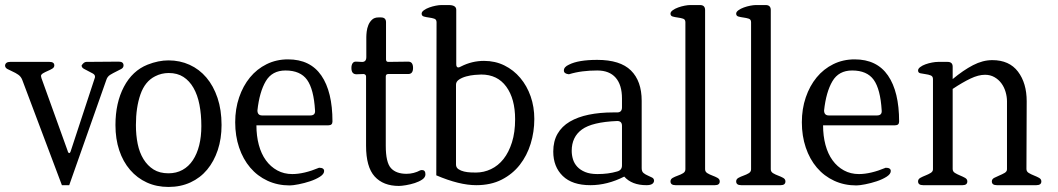

<svg xmlns="http://www.w3.org/2000/svg" viewBox="-20 -733 4187 760"><path d="M469 -474Q469 -465 460 -460Q451 -455 439.5 -449.5Q428 -444 416.5 -437Q405 -430 401 -417L254 0H225L68 -417Q63 -430 52 -437.5Q41 -445 29.5 -450Q18 -455 9 -460Q0 -465 0 -474Q2 -488 20 -488H176Q195 -488 195 -474Q195 -466 186.5 -461Q178 -456 168.5 -452Q159 -448 150.5 -443Q142 -438 142 -431Q142 -433 142.5 -431Q143 -429 144 -424L247 -138Q250 -127 254 -127Q258 -127 261 -138L355 -424Q356 -425 356 -430Q356 -437 347.5 -442Q339 -447 329.5 -451.5Q320 -456 311.5 -461Q303 -466 303 -474Q312 -488 322 -488L450 -489Q469 -489 469 -474Z M857 -238Q857 -184 842 -139Q827 -94 800 -61.5Q773 -29 734 -11Q695 7 647 7Q600 7 561.5 -10.5Q523 -28 495 -60.5Q467 -93 452 -138Q437 -183 437 -238Q437 -326 470.5 -389.5Q504 -453 564 -477Q607 -494 647 -494Q692 -494 730.5 -476.5Q769 -459 797 -426Q825 -393 841 -345.5Q857 -298 857 -238ZM777 -234Q777 -280 769.5 -318.5Q762 -357 746 -385Q730 -413 706 -428.5Q682 -444 648 -444Q619 -444 594 -431Q554 -411 536 -359.5Q518 -308 518 -238Q518 -198 525 -163.5Q532 -129 548 -103Q564 -77 588 -62Q612 -47 647 -47Q678 -47 702.5 -60.5Q727 -74 743.5 -99Q760 -124 768.5 -158Q777 -192 777 -234Z M1296 -252Q1296 -237 1280 -237H995Q995 -195 1004.5 -159.5Q1014 -124 1032.5 -98.5Q1051 -73 1077.5 -58.5Q1104 -44 1137 -44Q1183 -44 1243 -69Q1263 -69 1263 -56Q1263 -44 1246.5 -33.5Q1230 -23 1207.5 -15.5Q1185 -8 1162 -3.5Q1139 1 1127 1Q1079 1 1039 -17.5Q999 -36 970.5 -69.5Q942 -103 926.5 -149Q911 -195 911 -249Q911 -302 926.5 -347.5Q942 -393 969.5 -426.5Q997 -460 1035.5 -479Q1074 -498 1120 -498Q1208 -498 1252 -434Q1296 -370 1296 -252ZM1227 -296Q1222 -380 1195.5 -417Q1169 -454 1110 -454Q1057 -454 1032 -411.5Q1007 -369 999 -296Q999 -276 1018 -276H1208Q1229 -276 1227 -296Z M1664 -43Q1664 -31 1651.5 -22.5Q1639 -14 1622 -8.5Q1605 -3 1587 0Q1569 3 1559 3Q1497 3 1463 -34.5Q1429 -72 1429 -156V-430Q1429 -438 1420 -440L1391 -439Q1371 -439 1371 -464Q1371 -476 1376 -483Q1381 -490 1391 -489L1410 -488Q1430 -486 1430 -507V-586Q1430 -595 1431.5 -608Q1433 -621 1438 -633.5Q1443 -646 1452.5 -655Q1462 -664 1478 -664H1488Q1508 -664 1508 -645V-498Q1508 -488 1517 -488L1596 -489Q1615 -489 1615 -464Q1615 -440 1596 -440H1517Q1507 -440 1507 -430V-156Q1507 -90 1527.5 -67.5Q1548 -45 1589 -45Q1618 -45 1644 -59Q1646 -59 1647 -59.5Q1648 -60 1650 -60Q1664 -60 1664 -43Z M2095 -262Q2095 -211 2080.5 -164Q2066 -117 2037.5 -80.5Q2009 -44 1966 -22Q1923 0 1865 0Q1798 0 1707 -39L1708 -645Q1708 -656 1699 -659Q1690 -662 1678.5 -663.5Q1667 -665 1658 -667.5Q1649 -670 1649 -679Q1649 -686 1658 -692.5Q1667 -699 1679.5 -703.5Q1692 -708 1705 -710.5Q1718 -713 1727 -713H1756Q1786 -713 1786 -694V-479Q1786 -466 1794 -466Q1798 -466 1805 -470Q1848 -492 1896 -492Q1940 -492 1976.5 -474Q2013 -456 2039.5 -424.5Q2066 -393 2080.5 -351.5Q2095 -310 2095 -262ZM2019 -261Q2019 -342 1984 -390Q1949 -438 1885 -438Q1876 -438 1859 -436.5Q1842 -435 1825.5 -430.5Q1809 -426 1797 -418Q1785 -410 1785 -398V-82Q1785 -70 1794.5 -63.5Q1804 -57 1817 -54Q1830 -51 1843 -50.5Q1856 -50 1864 -50Q1895 -50 1923.5 -63.5Q1952 -77 1973 -103.5Q1994 -130 2006.5 -169.5Q2019 -209 2019 -261Z M2569 -17Q2567 0 2539 0Q2481 0 2451 -34Q2384 0 2317 0Q2245 0 2207.5 -36.5Q2170 -73 2170 -133Q2170 -174 2187 -203.5Q2204 -233 2235.5 -251.5Q2267 -270 2310.5 -279Q2354 -288 2407 -288H2423Q2442 -288 2442 -308V-343Q2442 -397 2417 -425.5Q2392 -454 2344 -454Q2314 -454 2286 -450.5Q2258 -447 2232 -439Q2212 -441 2212 -454Q2212 -468 2232 -477Q2269 -496 2344 -496Q2435 -496 2477.5 -454Q2520 -412 2520 -334V-67Q2520 -54 2527.5 -48Q2535 -42 2544.5 -38Q2554 -34 2561.5 -30Q2569 -26 2569 -17ZM2442 -235Q2442 -254 2423 -254Q2324 -250 2283.5 -220.5Q2243 -191 2243 -136Q2243 -119 2248 -102.5Q2253 -86 2265 -73Q2277 -60 2296.5 -52Q2316 -44 2345 -44Q2388 -44 2422 -54Q2442 -59 2442 -78Z M2829 -15Q2829 0 2810 0H2654Q2634 0 2634 -15Q2634 -24 2643 -29Q2652 -34 2663.5 -38Q2675 -42 2684 -47.5Q2693 -53 2693 -63V-645Q2693 -656 2684 -659Q2675 -662 2663.5 -663.5Q2652 -665 2643 -667.5Q2634 -670 2634 -679Q2634 -686 2643 -692.5Q2652 -699 2664.5 -703.5Q2677 -708 2690 -710.5Q2703 -713 2712 -713H2751Q2771 -713 2771 -693V-63Q2771 -53 2780 -47.5Q2789 -42 2800 -38Q2811 -34 2820 -29Q2829 -24 2829 -15Z M3089 -15Q3089 0 3070 0H2914Q2894 0 2894 -15Q2894 -24 2903 -29Q2912 -34 2923.5 -38Q2935 -42 2944 -47.5Q2953 -53 2953 -63V-645Q2953 -656 2944 -659Q2935 -662 2923.5 -663.5Q2912 -665 2903 -667.5Q2894 -670 2894 -679Q2894 -686 2903 -692.5Q2912 -699 2924.5 -703.5Q2937 -708 2950 -710.5Q2963 -713 2972 -713H3011Q3031 -713 3031 -693V-63Q3031 -53 3040 -47.5Q3049 -42 3060 -38Q3071 -34 3080 -29Q3089 -24 3089 -15Z M3539 -252Q3539 -237 3523 -237H3238Q3238 -195 3247.5 -159.5Q3257 -124 3275.5 -98.5Q3294 -73 3320.5 -58.5Q3347 -44 3380 -44Q3426 -44 3486 -69Q3506 -69 3506 -56Q3506 -44 3489.5 -33.5Q3473 -23 3450.5 -15.5Q3428 -8 3405 -3.5Q3382 1 3370 1Q3322 1 3282 -17.5Q3242 -36 3213.5 -69.5Q3185 -103 3169.5 -149Q3154 -195 3154 -249Q3154 -302 3169.5 -347.5Q3185 -393 3212.5 -426.5Q3240 -460 3278.5 -479Q3317 -498 3363 -498Q3451 -498 3495 -434Q3539 -370 3539 -252ZM3470 -296Q3465 -380 3438.5 -417Q3412 -454 3353 -454Q3300 -454 3275 -411.5Q3250 -369 3242 -296Q3242 -276 3261 -276H3451Q3472 -276 3470 -296Z M4102 -15Q4102 0 4082 0H3926Q3906 0 3906 -15Q3906 -24 3915.5 -29Q3925 -34 3936 -38.5Q3947 -43 3956.5 -48.5Q3966 -54 3966 -63V-332Q3966 -350 3960.5 -369Q3955 -388 3944 -403Q3933 -418 3916.5 -427.5Q3900 -437 3879 -437Q3853 -437 3821.5 -422Q3790 -407 3751 -381V-64Q3751 -54 3760 -48.5Q3769 -43 3780 -38.5Q3791 -34 3800 -29Q3809 -24 3809 -15Q3809 0 3790 0H3634Q3614 0 3614 -15Q3614 -24 3623 -29Q3632 -34 3643.5 -38.5Q3655 -43 3664 -48.5Q3673 -54 3673 -63V-420Q3673 -431 3664 -434.5Q3655 -438 3643.5 -439.5Q3632 -441 3623 -443Q3614 -445 3614 -454Q3614 -461 3622.5 -467.5Q3631 -474 3643.5 -478.5Q3656 -483 3669.5 -485.5Q3683 -488 3693 -488H3731Q3751 -488 3751 -469V-420Q3793 -455 3831.5 -475Q3870 -495 3908 -495Q3975 -495 4009.5 -449.5Q4044 -404 4044 -332L4043 -64Q4043 -54 4052 -48.5Q4061 -43 4072.5 -38.5Q4084 -34 4093 -29Q4102 -24 4102 -15Z"/></svg>

Font: Jura
Style: Regular
Weight: 400
Designer: Ed Merritt
Foundry: Ten by Twenty
Version: Version 1.007